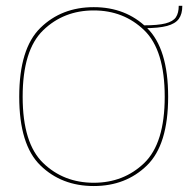

<svg xmlns="http://www.w3.org/2000/svg" viewBox="-20 -620 654 644"><path d="M294.5 4Q402 4 473 -65.2Q544 -134.5 544 -295.5Q544 -457 473 -526.5Q402 -596 294.5 -596Q186.5 -596 115.5 -526.5Q44.5 -457 44.5 -295.5Q44.5 -134.5 115.5 -65.2Q186.5 4 294.5 4ZM294.5 -7Q193.5 -7 124.8 -73.2Q56 -139.5 56 -295.5Q56 -452 124.8 -518.5Q193.5 -585 294.5 -585Q395 -585 463.8 -518.5Q532.5 -452 532.5 -295.5Q532.5 -139.5 463.8 -73.2Q395 -7 294.5 -7ZM462.5 -535V-525.5Q512.5 -525.5 540.2 -533Q568 -540.5 579.8 -556.8Q591.5 -573 591.5 -600.5H579.5Q579.5 -576.5 570 -562.2Q560.5 -548 535.2 -541.5Q510 -535 462.5 -535Z"/></svg>

Font: Anybody SemiExpanded Thin
Style: Regular
Weight: 250
Width: 6
Version: Version 1.113;gftools[0.9.25]